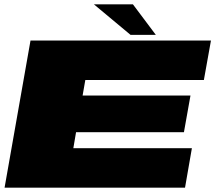

<svg xmlns="http://www.w3.org/2000/svg" viewBox="-20 -861 1002 881"><path d="M1 0H829L860.5 -181H316.5L329 -254.5H824L854 -422.5H359L371.5 -494H915.5L948 -675H120ZM579 -701H695L590 -841H411Z"/></svg>

Font: Anybody ExtraExpanded Black
Style: Italic
Weight: 900
Width: 8
Italic angle: -10°
Version: Version 1.113;gftools[0.9.25]